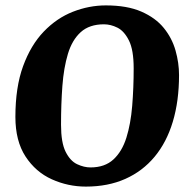

<svg xmlns="http://www.w3.org/2000/svg" viewBox="-20 -680 697 711"><path d="M298 11Q232 11 172 -16Q112 -43 74.5 -100.5Q37 -158 37 -247Q37 -357 65.5 -435Q94 -513 142 -563Q190 -613 250 -636.5Q310 -660 372 -660Q451 -660 503.5 -637Q556 -614 586.5 -576.5Q617 -539 630 -493Q643 -447 643 -402Q643 -306 620 -229.5Q597 -153 552.5 -99.5Q508 -46 444 -17.5Q380 11 298 11ZM315 -60Q368 -60 400 -89.5Q432 -119 448 -170Q464 -221 469.5 -287.5Q475 -354 475 -427Q475 -495 457.5 -530Q440 -565 415 -577.5Q390 -590 365 -590Q311 -590 279 -561Q247 -532 231.5 -480.5Q216 -429 211 -361.5Q206 -294 206 -218Q206 -152 223 -118Q240 -84 265.5 -72Q291 -60 315 -60Z"/></svg>

Font: Faustina Light ExtraBold
Style: Italic
Weight: 800
Italic angle: -8°
Version: Version 1.200